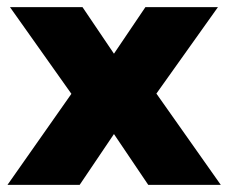

<svg xmlns="http://www.w3.org/2000/svg" viewBox="-20 -520 641 540"><path d="M1 0 213 -302 217 -205 8 -500H212L314 -349H287L389 -500H593L383 -205L388 -302L601 0H397L287 -163H314L204 0Z"/></svg>

Font: Nunito Sans 9pt Black
Style: Regular
Weight: 900
Version: Version 3.101;gftools[0.9.27]